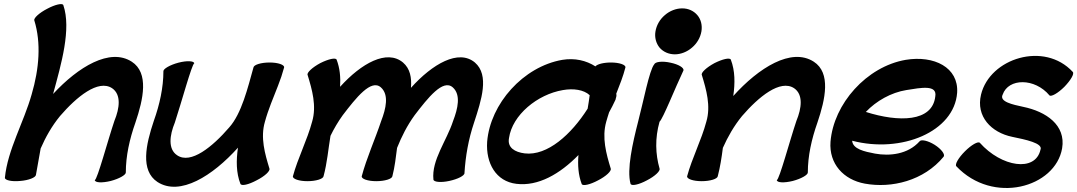

<svg xmlns="http://www.w3.org/2000/svg" viewBox="-20 -863 5274 940"><path d="M148 -763C182 -653 172 -527 135 -401C97 -265 17 -129 4 7C3 19 36 27 78 23C120 20 155 6 156 -7C163 -49 171 -92 179 -136C203 -191 233 -245 274 -295C355 -389 461 -476 529 -431C574 -400 566 -334 540 -271C507 -173 457 15 444 19C446 32 481 33 522 23C564 12 597 -7 596 -19C596 -99 614 -181 643 -263C682 -378 710 -506 625 -561C518 -630 363 -536 240 -403C280 -550 330 -721 290 -838C286 -849 250 -841 211 -820C172 -800 144 -774 148 -763Z M780 -514C780 -435 762 -352 733 -271C694 -155 666 -28 751 28C861 99 1021 -2 1145 -140C1136 -78 1136 -17 1157 37C1162 49 1197 41 1236 20C1276 0 1304 -26 1299 -38C1277 -110 1254 -189 1277 -267C1293 -326 1318 -384 1341 -443C1353 -473 1363 -503 1371 -533C1373 -546 1341 -557 1300 -557C1258 -557 1223 -546 1221 -533C1193 -433 1163 -307 1102 -239C1021 -145 914 -57 847 -103C802 -133 810 -200 836 -263C868 -360 919 -548 931 -553C930 -565 895 -567 853 -556C812 -545 779 -526 780 -514Z M1486 -496C1508 -424 1531 -344 1508 -267C1484 -177 1438 -89 1414 0C1412 13 1444 24 1485 24C1527 24 1562 13 1564 0C1582 -67 1587 -132 1598 -198C1615 -233 1635 -267 1658 -299C1723 -384 1797 -478 1845 -435C1885 -399 1870 -332 1846 -270C1816 -180 1775 -90 1751 0C1749 13 1781 24 1822 24C1864 24 1899 13 1901 0C1913 -47 1918 -93 1924 -139C1946 -194 1973 -248 2010 -299C2075 -384 2149 -478 2197 -435C2237 -399 2222 -332 2198 -270C2167 -174 2092 -79 2102 16C2103 28 2137 32 2179 23C2221 14 2255 -3 2254 -16C2259 -97 2273 -180 2301 -263C2337 -373 2377 -495 2305 -557C2225 -624 2097 -550 1992 -433C1996 -483 1988 -527 1953 -557C1874 -623 1749 -553 1645 -438C1648 -485 1644 -529 1628 -571C1623 -582 1588 -574 1548 -554C1509 -533 1481 -507 1486 -496Z M2970 -38C2948 -110 2926 -189 2948 -267C2952 -282 2957 -297 2962 -313C2973 -333 2984 -354 2993 -374C2994 -377 2995 -379 2995 -382C2998 -390 2999 -397 2997 -404C3014 -447 3031 -490 3042 -533C3044 -546 3012 -557 2971 -557C2935 -557 2904 -549 2895 -538C2850 -567 2794 -580 2733 -570C2542 -537 2380 -355 2365 -169C2358 -64 2408 25 2508 37C2615 50 2721 -11 2812 -104C2808 -55 2811 -7 2828 38C2833 49 2869 41 2908 20C2947 0 2975 -26 2970 -38ZM2549 -112C2501 -118 2463 -140 2472 -187C2488 -300 2611 -401 2736 -422C2787 -431 2838 -424 2867 -397C2864 -375 2861 -353 2857 -331C2777 -205 2660 -99 2549 -112Z M3414 -709C3419 -739 3412 -768 3394 -789C3376 -810 3350 -822 3320 -822C3290 -822 3259 -810 3235 -789C3210 -768 3194 -739 3189 -709C3184 -680 3192 -651 3209 -630C3227 -609 3254 -597 3284 -597C3313 -597 3344 -609 3368 -630C3393 -651 3409 -680 3414 -709ZM3183 -548C3159 -520 3129 -361 3104 -267C3077 -162 3048 -33 3067 37C3072 49 3108 41 3147 20C3186 0 3214 -26 3209 -38C3189 -108 3186 -186 3209 -267C3226 -282 3286 -434 3326 -518C3330 -531 3302 -548 3263 -556C3224 -565 3188 -561 3183 -548Z M3416 -496C3438 -424 3461 -344 3438 -267C3414 -177 3368 -89 3344 0C3342 13 3374 24 3415 24C3457 24 3492 13 3494 0C3506 -46 3513 -92 3519 -139C3543 -193 3573 -246 3613 -295C3694 -389 3800 -476 3868 -431C3913 -400 3905 -334 3879 -271C3846 -173 3796 15 3783 19C3785 32 3820 33 3861 23C3903 12 3936 -7 3935 -19C3935 -99 3953 -181 3982 -263C4021 -378 4049 -506 3964 -561C3854 -632 3694 -531 3570 -393C3579 -456 3579 -516 3558 -571C3553 -582 3518 -574 3478 -554C3439 -533 3411 -507 3416 -496Z M4600 -96C4608 -107 4589 -133 4556 -154C4524 -174 4490 -182 4482 -171C4425 -107 4335 -98 4264 -111C4212 -121 4155 -133 4152 -174C4393 -111 4652 -218 4666 -409C4674 -533 4553 -593 4414 -570C4223 -537 4061 -355 4046 -169C4038 -61 4110 17 4214 36C4345 60 4503 22 4600 -96ZM4417 -422C4491 -434 4569 -449 4559 -391C4545 -265 4379 -264 4219 -315C4270 -369 4343 -410 4417 -422Z M4662 -49C4842 141 5147 55 5180 -137C5199 -251 5101 -317 4989 -340C4938 -351 4871 -365 4889 -400C4917 -481 5046 -482 5118 -396C5126 -388 5159 -406 5191 -438C5222 -470 5241 -502 5232 -511C5093 -662 4826 -578 4783 -400C4757 -293 4833 -214 4936 -193C4999 -180 5088 -162 5074 -130C5049 -19 4883 -45 4777 -164C4768 -172 4736 -154 4704 -122C4672 -90 4654 -58 4662 -49Z"/></svg>

Font: Nupuram Black Oblique
Style: Regular
Weight: 900
Designer: Santhosh Thottingal (santhosh.thottingal@gmail.com)
Foundry: SMC
Version: Version 1.000